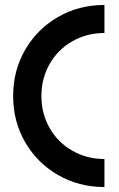

<svg xmlns="http://www.w3.org/2000/svg" viewBox="-20 -740 479 774"><path d="M33 -353Q33 -456 81.5 -539.5Q130 -623 214 -671.5Q298 -720 401 -720V-607Q330 -607 271.5 -573.5Q213 -540 180 -482Q147 -424 147 -353Q147 -282 180 -224Q213 -166 271.5 -132.5Q330 -99 401 -99V14Q298 14 214 -34.5Q130 -83 81.5 -166.5Q33 -250 33 -353Z"/></svg>

Font: Lineal Medium
Style: Regular
Weight: 600
Designer: Created by Frank Adebiaye with contributions from Anton Moglia & Ariel Martín Pérez
Created by Frank ADEBIAYE with FontF
Foundry: Velvetyne Type Foundry
Version: Version 2.000